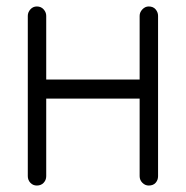

<svg xmlns="http://www.w3.org/2000/svg" viewBox="-20 -574 575 594"><path d="M66 -525Q66 -536 74 -545Q82 -554 94 -554Q107 -554 115 -545Q123 -536 123 -525V-328H412V-525Q412 -536 420.5 -545Q429 -554 440 -554Q454 -554 461.5 -545Q469 -536 469 -525V-29Q469 -17 461.5 -8.5Q454 0 440 0Q429 0 420.5 -8.5Q412 -17 412 -29V-269H123V-29Q123 -17 115 -8.5Q107 0 94 0Q82 0 74 -8.5Q66 -17 66 -29Z"/></svg>

Font: VDS
Style: Thin
Weight: 100
Width: 0
Designer: artmaker
Foundry: artmaker
Version: Version 1.000 2012 initial release